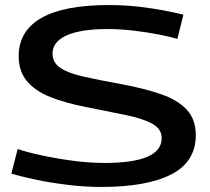

<svg xmlns="http://www.w3.org/2000/svg" viewBox="-20 -730 833 760"><path d="M706 -672 682 -576Q656 -584 611 -593Q566 -602 511.5 -608.5Q457 -615 405 -615Q300 -615 244 -590Q188 -565 188 -518Q188 -482 219.5 -461Q251 -440 311.5 -426.5Q372 -413 460 -397Q552 -380 618 -357Q684 -334 719.5 -295.5Q755 -257 755 -195Q755 -90 658.5 -40Q562 10 381 10Q318 10 250.5 2Q183 -6 123.5 -18.5Q64 -31 25 -43L50 -140Q89 -127 147 -114.5Q205 -102 270 -93.5Q335 -85 394 -85Q620 -85 620 -183Q620 -219 584 -239.5Q548 -260 481 -274Q414 -288 322 -306Q239 -322 179 -346Q119 -370 86.5 -409Q54 -448 54 -508Q54 -607 143 -658.5Q232 -710 411 -710Q472 -710 529 -703.5Q586 -697 632 -688Q678 -679 706 -672Z"/></svg>

Font: Georama Extended Medium
Style: Regular
Weight: 500
Width: 7
Designer: Jean-Baptiste Levee
Foundry: Production Type
Version: Version 1.000